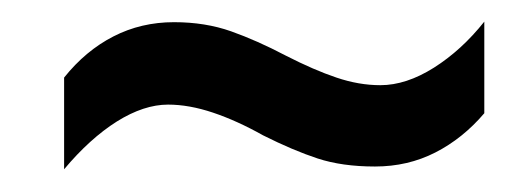

<svg xmlns="http://www.w3.org/2000/svg" viewBox="-20 -439 478 174"><path d="M218.3 -316.4Q194.8 -329.6 173.1 -336.9Q151.4 -344.2 132.3 -344.2Q110.4 -344.2 85.9 -328.9Q61.5 -313.5 38.1 -285.6V-368.7Q57.6 -393.1 82.8 -406Q107.9 -418.9 137.7 -418.9Q166 -418.9 189.5 -410.6Q212.9 -402.3 238.8 -388.7Q264.6 -375.5 284.9 -368.7Q305.2 -361.8 324.7 -361.8Q348.1 -361.8 373.3 -377.7Q398.4 -393.6 418.9 -419.4V-336.4Q399.4 -313.5 374.5 -300.8Q349.6 -288.1 319.8 -288.1Q290 -288.1 267.8 -295.4Q245.6 -302.7 218.3 -316.4Z"/></svg>

Font: Open Sans Condensed Medium
Style: Italic
Weight: 500
Width: 3
Italic angle: -12°
Designer: Monotype Design Team
Foundry: Monotype Imaging Inc.
Version: Version 3.000